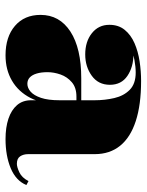

<svg xmlns="http://www.w3.org/2000/svg" viewBox="60 -568 518 677"><g transform="rotate(90 318.5 -229.0)"><path d="M470 10Q429 10 398.2 -0.2Q367.5 -10.5 350.2 -30.5Q333 -50.5 333 -80V-304.5Q333 -340.5 325.2 -373.8Q317.5 -407 296.2 -428Q275 -449 235 -449Q215.5 -449 191 -444.5Q166.5 -440 143.8 -429.2Q121 -418.5 106.2 -400.8Q91.5 -383 91.5 -356H68Q68 -393 98.5 -417Q129 -441 171.5 -441Q215.5 -441 247 -419.8Q278.5 -398.5 278.5 -358Q278.5 -317 246.5 -294Q214.5 -271 171.5 -271Q126 -271 96.5 -294.5Q67 -318 67 -356Q67 -388.5 84.8 -410.2Q102.5 -432 131.8 -444.8Q161 -457.5 196 -462.8Q231 -468 265 -468Q349 -468 406.5 -449.2Q464 -430.5 493.5 -394Q523 -357.5 523 -304.5V-70Q523 -53 530.8 -41.5Q538.5 -30 557 -30Q568.5 -30 587.2 -38.8Q606 -47.5 618 -71L632 -63.5Q616.5 -26.5 572.5 -8.2Q528.5 10 470 10ZM174.5 10Q109.5 10 70.8 -23.2Q32 -56.5 32 -113.5Q32 -180.5 90.8 -218.8Q149.5 -257 256 -257H379.5V-240H320Q288.5 -240 269.5 -223.8Q250.5 -207.5 242.2 -184Q234 -160.5 234 -138Q234 -115.5 238.8 -99.8Q243.5 -84 252.5 -75.5Q261.5 -67 275 -67Q289.5 -67 302.8 -78.5Q316 -90 324.5 -115Q333 -140 333 -180.5H346.5Q346.5 -120.5 324.8 -78Q303 -35.5 264.2 -12.8Q225.5 10 174.5 10Z"/></g></svg>

Font: Bodoni Moda Black
Style: Regular
Weight: 900
Version: Version 2.005